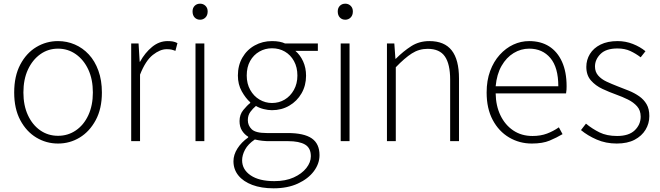

<svg xmlns="http://www.w3.org/2000/svg" viewBox="-20 -766 3584 1042"><path d="M295 13Q231 13 177 -19.5Q123 -52 90 -114Q57 -176 57 -264Q57 -353 90 -415.5Q123 -478 177 -510.5Q231 -543 295 -543Q343 -543 386 -524.5Q429 -506 462 -470.5Q495 -435 514 -382.5Q533 -330 533 -264Q533 -176 499.5 -114Q466 -52 412.5 -19.5Q359 13 295 13ZM295 -29Q349 -29 392 -58.5Q435 -88 459.5 -141Q484 -194 484 -264Q484 -335 459.5 -388Q435 -441 392 -471.5Q349 -502 295 -502Q241 -502 198.5 -471.5Q156 -441 131.5 -388Q107 -335 107 -264Q107 -194 131.5 -141Q156 -88 198.5 -58.5Q241 -29 295 -29Z M692 0V-530H732L738 -431H740Q767 -480 805.5 -511.5Q844 -543 890 -543Q905 -543 917.5 -541Q930 -539 943 -532L932 -490Q919 -495 909.5 -497Q900 -499 884 -499Q849 -499 809.5 -468Q770 -437 740 -361V0Z M1041 0V-530H1089V0ZM1066 -659Q1048 -659 1036.5 -671Q1025 -683 1025 -704Q1025 -723 1036.5 -734.5Q1048 -746 1066 -746Q1083 -746 1095 -734.5Q1107 -723 1107 -704Q1107 -683 1095 -671Q1083 -659 1066 -659Z M1465 256Q1398 256 1349 237.5Q1300 219 1273.5 186Q1247 153 1247 109Q1247 74 1268.5 40Q1290 6 1327 -20V-24Q1307 -36 1293.5 -57Q1280 -78 1280 -109Q1280 -144 1300.5 -169Q1321 -194 1338 -207V-211Q1313 -233 1292 -270.5Q1271 -308 1271 -356Q1271 -411 1295.5 -453.5Q1320 -496 1362.5 -519.5Q1405 -543 1456 -543Q1479 -543 1497 -539.5Q1515 -536 1527 -530H1705V-490H1583Q1609 -468 1625 -433Q1641 -398 1641 -355Q1641 -302 1616.5 -259.5Q1592 -217 1550 -192.5Q1508 -168 1456 -168Q1435 -168 1411 -174Q1387 -180 1369 -191Q1352 -177 1338.5 -158.5Q1325 -140 1325 -114Q1325 -85 1346 -64.5Q1367 -44 1427 -44H1541Q1630 -44 1672 -15Q1714 14 1714 76Q1714 122 1683.5 163Q1653 204 1597 230Q1541 256 1465 256ZM1456 -207Q1494 -207 1525 -225.5Q1556 -244 1575 -278Q1594 -312 1594 -356Q1594 -401 1575.5 -434.5Q1557 -468 1526 -486Q1495 -504 1456 -504Q1419 -504 1387.5 -486Q1356 -468 1337.5 -435Q1319 -402 1319 -356Q1319 -312 1338 -278Q1357 -244 1388.5 -225.5Q1420 -207 1456 -207ZM1469 217Q1530 217 1574 197Q1618 177 1642.5 146Q1667 115 1667 82Q1667 37 1635.5 18.5Q1604 0 1543 0H1429Q1421 0 1403 -2Q1385 -4 1363 -9Q1326 16 1310 46Q1294 76 1294 104Q1294 154 1340 185.5Q1386 217 1469 217Z M1829 0V-530H1877V0ZM1854 -659Q1836 -659 1824.5 -671Q1813 -683 1813 -704Q1813 -723 1824.5 -734.5Q1836 -746 1854 -746Q1871 -746 1883 -734.5Q1895 -723 1895 -704Q1895 -683 1883 -671Q1871 -659 1854 -659Z M2080 0V-530H2120L2126 -447H2128Q2169 -488 2212 -515.5Q2255 -543 2310 -543Q2392 -543 2431.5 -492.5Q2471 -442 2471 -340V0H2423V-334Q2423 -418 2394.5 -459.5Q2366 -501 2301 -501Q2254 -501 2215 -476Q2176 -451 2128 -401V0Z M2866 13Q2799 13 2743 -20Q2687 -53 2654 -115Q2621 -177 2621 -264Q2621 -329 2640 -380.5Q2659 -432 2692 -468.5Q2725 -505 2766 -524Q2807 -543 2852 -543Q2915 -543 2960 -514.5Q3005 -486 3030 -431Q3055 -376 3055 -298Q3055 -289 3054.5 -279.5Q3054 -270 3052 -259H2670Q2671 -192 2696 -140Q2721 -88 2765.5 -58Q2810 -28 2870 -28Q2914 -28 2948.5 -41Q2983 -54 3013 -75L3033 -38Q3001 -19 2963 -3Q2925 13 2866 13ZM2670 -298H3010Q3010 -400 2967 -451Q2924 -502 2852 -502Q2807 -502 2767.5 -478Q2728 -454 2702 -408.5Q2676 -363 2670 -298Z M3327 13Q3268 13 3218.5 -8.5Q3169 -30 3133 -60L3160 -95Q3194 -67 3233.5 -47.5Q3273 -28 3329 -28Q3393 -28 3425 -59Q3457 -90 3457 -133Q3457 -167 3437.5 -189Q3418 -211 3387.5 -226Q3357 -241 3326 -252Q3287 -266 3249.5 -283.5Q3212 -301 3187 -329.5Q3162 -358 3162 -403Q3162 -441 3181.5 -473Q3201 -505 3239 -524Q3277 -543 3332 -543Q3375 -543 3414.5 -527.5Q3454 -512 3483 -488L3457 -455Q3431 -475 3401 -489Q3371 -503 3331 -503Q3269 -503 3239 -473Q3209 -443 3209 -405Q3209 -376 3226.5 -356Q3244 -336 3272 -323Q3300 -310 3331 -298Q3363 -286 3393.5 -273.5Q3424 -261 3449 -243.5Q3474 -226 3489 -200.5Q3504 -175 3504 -136Q3504 -96 3483.5 -62Q3463 -28 3424 -7.5Q3385 13 3327 13Z"/></svg>

Font: Noto Sans JP ExtraLight
Style: Regular
Weight: 250
Designer: Ryoko NISHIZUKA  (kana, bopomofo & ideographs); Paul D. Hunt (Latin, Greek & Cyrillic); Sandoll Communications , Soo-you
Foundry: Adobe
Version: Version 2.004-H2;hotconv 1.0.118;makeotfexe 2.5.65603